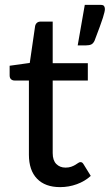

<svg xmlns="http://www.w3.org/2000/svg" viewBox="-20 -759 450 787"><path d="M226.5 8Q165 8 131.8 -26.5Q98.5 -61 98.5 -125V-429H39.5Q31 -429 25.2 -434.2Q19.5 -439.5 19.5 -450V-489.5L102 -501L124 -652.5Q126 -661 131.8 -665.8Q137.5 -670.5 146.5 -670.5H196V-500H340V-429H196V-131.5Q196 -101.5 210.8 -86.8Q225.5 -72 248.5 -72Q262 -72 271.8 -75.5Q281.5 -79 288.5 -83.2Q295.5 -87.5 300.5 -91Q305.5 -94.5 309.5 -94.5Q314.5 -94.5 317.2 -92.2Q320 -90 323 -85L352 -38Q328 -16 295 -4Q262 8 226.5 8ZM392.5 -739Q404 -739 407 -733.5Q410 -728 410 -722Q410 -717.5 408.2 -709.2Q406.5 -701 401.8 -686.2Q397 -671.5 388.8 -648.8Q380.5 -626 367.5 -592Q362 -580.5 354 -576.8Q346 -573 332.5 -573H298.5L327.5 -739Z"/></svg>

Font: Lato 2
Style: Regular
Weight: 500
Designer: Lukasz Dziedzic with Adam Twardoch and Botio Nikoltchev
Foundry: tyPoland Lukasz Dziedzic
Version: Version 2.015; 2015-08-06; http://www.latofonts.com/